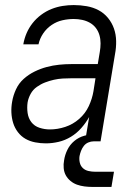

<svg xmlns="http://www.w3.org/2000/svg" viewBox="-20 -558 540 758"><path d="M161 8Q140 8 119 4Q98 0 80.5 -10Q63 -20 50.5 -36.5Q38 -53 32 -72.5Q26 -92 25 -113.5Q24 -135 28 -157Q32 -181 43 -205Q54 -229 73.5 -246.5Q93 -264 116.5 -275.5Q140 -287 164.5 -293.5Q189 -300 213.5 -302.5Q238 -305 262 -305H366L374 -353Q377 -370 377 -387Q377 -404 372.5 -419.5Q368 -435 358.5 -447.5Q349 -460 335 -468Q321 -476 304.5 -479.5Q288 -483 271 -483Q249 -483 226.5 -478Q204 -473 184 -459.5Q164 -446 150.5 -426Q137 -406 132 -383H72Q76 -406 85 -427Q94 -448 108.5 -466.5Q123 -485 142.5 -499.5Q162 -514 183.5 -522.5Q205 -531 227 -534.5Q249 -538 271 -538Q297 -538 322.5 -533.5Q348 -529 369.5 -517.5Q391 -506 406.5 -487Q422 -468 430 -445Q438 -422 438.5 -396Q439 -370 434 -344L377 0H316L332 -96Q319 -73 301 -52.5Q283 -32 260 -18Q237 -4 211.5 2Q186 8 161 8ZM177 -47Q207 -47 237.5 -57Q268 -67 292.5 -88.5Q317 -110 330.5 -139Q344 -168 349 -198L357 -249H262Q245 -249 227.5 -248Q210 -247 192.5 -243Q175 -239 158 -232.5Q141 -226 125.5 -215Q110 -204 101 -187.5Q92 -171 89 -154Q86 -133 89 -112Q92 -91 104 -75.5Q116 -60 136 -53.5Q156 -47 177 -47ZM345 180Q329 180 313.5 178Q298 176 284 171Q270 166 258.5 156.5Q247 147 240 134.5Q233 122 231.5 106Q230 90 233 75Q236 54 246 33.5Q256 13 273.5 -1.5Q291 -16 312.5 -22Q334 -28 355 -28L350 0Q339 0 328.5 4.5Q318 9 311 18Q304 27 300 37.5Q296 48 294 58Q292 71 295 84Q298 97 307 105.5Q316 114 329 117Q342 120 355 120H430L420 180Z"/></svg>

Font: Iosevka Curly Light Oblique
Style: Regular
Weight: 300
Italic angle: -9°
Monospace: yes
Designer: Belleve Invis
Foundry: Belleve Invis
Version: Version 11.1.0; ttfautohint (v1.8.3)